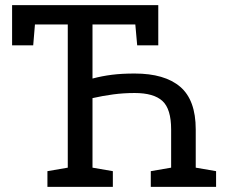

<svg xmlns="http://www.w3.org/2000/svg" viewBox="-20 -731 892 751"><path d="M165.5 0V-61.5L245.1 -75.2V-635.3H116.7L109.9 -553.7H27.3V-710.9H599.1V-553.7H516.6L509.3 -635.3H341.8V-423.8Q378.9 -433.6 417.5 -438.5Q456.1 -443.4 506.8 -443.4Q624 -443.4 684.8 -391.6Q745.6 -339.8 745.6 -224.6V-75.2L825.2 -61.5V0H569.8V-61.5L649.4 -75.2V-224.6Q649.4 -304.7 615.5 -335.9Q581.5 -367.2 506.8 -367.2Q463.4 -367.2 422.9 -361.8Q382.3 -356.4 341.8 -347.2V-75.2L421.4 -61.5V0Z"/></svg>

Font: Roboto Slab
Style: Regular
Weight: 400
Designer: Google
Version: Version 2.000; ttfautohint (v1.8.1.43-b0c9)